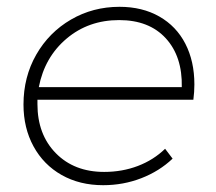

<svg xmlns="http://www.w3.org/2000/svg" viewBox="-20 -542 635 564"><path d="M90 -249V-236Q90 -147 144 -92Q198 -37 286 -37Q339 -37 385 -54.5Q431 -72 465 -105L487 -76Q448 -39 395 -18.5Q342 2 283 2Q214 2 161 -28Q108 -58 78.5 -112Q49 -166 49 -235Q49 -316 86.5 -381.5Q124 -447 188.5 -484.5Q253 -522 331 -522Q398 -522 448 -493.5Q498 -465 524.5 -413.5Q551 -362 551 -294Q551 -272 548 -249ZM94 -286H514Q516 -376 467 -429.5Q418 -483 330 -483Q240 -483 175.5 -428.5Q111 -374 94 -286Z"/></svg>

Font: TypoPRO Montserrat
Style: Italic
Weight: 275
Italic angle: -11.3°
Designer: Julieta Ulanovsky
Foundry: Julieta Ulanovsky
Version: Version 6.001